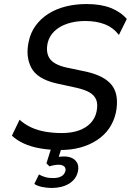

<svg xmlns="http://www.w3.org/2000/svg" viewBox="-20 -734 659 951"><path d="M278 9Q226 9 179.5 1Q133 -7 97.5 -23.5Q62 -40 39 -62L77 -141Q102 -118 134.5 -103Q167 -88 205.5 -81.5Q244 -75 286 -75Q335 -75 371 -88Q407 -101 429 -124.5Q451 -148 458 -180Q466 -217 456.5 -240Q447 -263 423 -276.5Q399 -290 360 -299L259 -321Q164 -343 135 -398.5Q106 -454 122 -527Q131 -572 156.5 -607Q182 -642 220 -666Q258 -690 306 -702Q354 -714 409 -714Q480 -714 529 -694.5Q578 -675 608 -640L569 -561Q540 -598 498.5 -614Q457 -630 402 -630Q354 -630 314.5 -617Q275 -604 249.5 -579.5Q224 -555 216 -521Q206 -473 226.5 -443.5Q247 -414 307 -400L407 -379Q500 -358 535.5 -310Q571 -262 554 -176Q544 -132 520.5 -98Q497 -64 460.5 -40Q424 -16 378.5 -3.5Q333 9 278 9ZM236 197Q213 197 188.5 192Q164 187 150 177L173 130Q187 138 203.5 143Q220 148 243 148Q268 148 283.5 139.5Q299 131 304 113Q307 98 297.5 90Q288 82 270 82Q261 82 249 84Q237 86 225 90L210 75L240 -20H291L266 58L244 49Q255 45 269.5 43Q284 41 298 41Q320 41 337 49Q354 57 362.5 73.5Q371 90 366 115Q357 155 321.5 176Q286 197 236 197Z"/></svg>

Font: Nunito Sans 7pt SemiCondensed Medium
Style: Italic
Weight: 500
Width: 4
Italic angle: -9°
Designer: Vernon Adams
Foundry: Vernon Adams
Version: Version 3.101;gftools[0.9.27]